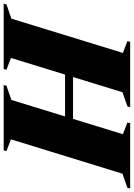

<svg xmlns="http://www.w3.org/2000/svg" viewBox="91 -888 745 1070"><g transform="rotate(90 464.0 -352.5)"><path d="M227 -342 243.5 -386.5H707.5L691 -342ZM223.5 -664.5 157.5 -689.5 162 -705H525.5L521.5 -689.5L442.5 -662L251.5 -40.5L317 -15.5L313.5 0H-51L-47 -15.5L32.5 -43ZM676.5 -664.5 611 -689.5 615 -705H979L975 -689.5L896.5 -662L705 -40.5L770.5 -15.5L766.5 0H402L406.5 -15.5L485.5 -43Z"/></g></svg>

Font: Newsreader 60pt ExtraBold
Style: Italic
Weight: 800
Italic angle: -17°
Designer: Hugues Gentile
Foundry: Production Type
Version: Version 1.003